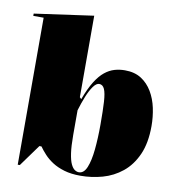

<svg xmlns="http://www.w3.org/2000/svg" viewBox="-84 -821 844 912"><g transform="rotate(10 338.0 -365.0)"><path d="M62 15V-694H12V-705L297 -745V-352L305 -344Q325 -398 346 -431.5Q367 -465 389.5 -483Q412 -501 436 -508Q460 -515 486 -515Q533 -515 565 -494.5Q597 -474 617.5 -439.5Q638 -405 647 -362.5Q656 -320 656 -276Q656 -194 631 -138Q606 -82 564 -48Q522 -14 470 0.5Q418 15 364 15Q319 15 285.5 5Q252 -5 228 -20.5Q204 -36 187 -54.5Q170 -73 158 -90H148L72 15ZM354 0Q378 0 391.5 -32.5Q405 -65 410.5 -120Q416 -175 416 -241Q416 -309 413.5 -350.5Q411 -392 402.5 -411Q394 -430 377 -430Q363 -430 348.5 -410Q334 -390 321 -358Q308 -326 297 -289V-170Q297 -116 302 -82Q307 -48 315.5 -30.5Q324 -13 334 -6.5Q344 0 354 0Z"/></g></svg>

Font: Kalnia Thin
Style: Regular
Weight: 100
Version: Version 1.105